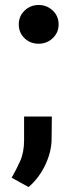

<svg xmlns="http://www.w3.org/2000/svg" viewBox="-20 -586 291 774"><path d="M55.7 -487.8Q55.7 -521 79.3 -543.5Q103 -565.9 135.7 -565.9Q168.9 -565.9 192.6 -543.5Q216.3 -521 216.3 -487.8Q216.3 -454.6 192.6 -432.1Q168.9 -409.7 135.7 -409.7Q102.1 -409.7 78.9 -431.9Q55.7 -454.1 55.7 -487.8ZM189 -116.2 188 -26.9Q188 25.4 162.4 79.1Q136.7 132.8 95.2 168L26.9 130.4Q45.9 97.7 61.5 62.7Q77.1 27.8 77.1 -21V-116.2Z"/></svg>

Font: Vazirmatn UI FD SemiBold
Style: Regular
Weight: 600
Designer: Saber Rastikerdar
Foundry: Saber Rastikerdar
Version: Version 33.003